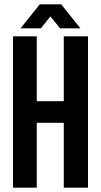

<svg xmlns="http://www.w3.org/2000/svg" viewBox="-20 -868 467 888"><path d="M150 -300H275V0H387V-700H275V-400H150V-700H40V0H150ZM169 -737 213 -792 258 -737H352L263 -848H164L75 -737Z"/></svg>

Font: Bebas Neue
Style: Bold
Weight: 700
Designer: Ryoichi Tsunekawa
Foundry: Ryoichi Tsunekawa
Version: Version 1.300